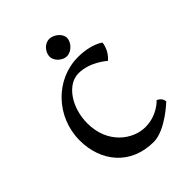

<svg xmlns="http://www.w3.org/2000/svg" viewBox="-197 -771 894 894"><g transform="rotate(-45 250.0 -324.0)"><path d="M49.8 -231.4C49.8 -92.3 137.7 17.6 289.1 17.6C367.2 17.6 463.4 -74.7 463.4 -74.7C463.4 -100.1 436 -110.8 436 -110.8C436 -110.8 390.1 -58.6 310.1 -58.6C229 -58.6 131.3 -128.4 131.3 -262.2C131.3 -367.7 193.4 -456.5 267.1 -456.5C343.8 -456.5 404.8 -400.4 404.8 -400.4C443.8 -432.1 447.3 -478.5 447.3 -478.5C447.3 -478.5 406.7 -511.7 318.8 -511.7C171.4 -511.7 49.8 -386.2 49.8 -231.4ZM226.6 -606.4C226.6 -576.7 258.3 -550.3 284.7 -550.3C317.9 -550.3 346.2 -583.5 346.2 -610.8C346.2 -640.6 311.5 -666 283.7 -666C252 -666 226.6 -634.3 226.6 -606.4Z"/></g></svg>

Font: Trykker
Style: Regular
Weight: 400
Designer: Magnus Gaarde
Foundry: Magnus Gaarde
Version: Version 1.001